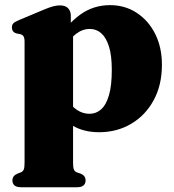

<svg xmlns="http://www.w3.org/2000/svg" viewBox="-20 -514 693 766"><path d="M262.5 -451.5V-404L271.5 -387V135.5Q271.5 154.5 274.8 162.2Q278 170 286 173.5L301 178.5Q312 183 316.8 189.8Q321.5 196.5 321.5 206Q321.5 218.5 313.2 225.8Q305 233 287 233H64.5Q46 233 37.8 225.8Q29.5 218.5 29.5 206Q29.5 196.5 34.5 189.8Q39.5 183 50 178.5L63.5 173.5Q71.5 170 74.8 162.2Q78 154.5 78 135.5V-347.5Q78 -362.5 73.8 -369Q69.5 -375.5 61.5 -377.5L46.5 -380.5Q36 -383.5 31.8 -389.5Q27.5 -395.5 27.5 -404.5Q27.5 -415.5 33.5 -421.2Q39.5 -427 56 -434L155 -475.5Q177.5 -485 192.2 -488.8Q207 -492.5 219 -492.5Q241 -492.5 251.8 -481Q262.5 -469.5 262.5 -451.5ZM236.5 -317.5 205 -349.5Q247 -417 299.5 -455.2Q352 -493.5 419 -493.5Q478.5 -493.5 525.2 -463Q572 -432.5 599 -379Q626 -325.5 626 -255.5Q626 -174.5 593 -114Q560 -53.5 503.2 -20Q446.5 13.5 375 13.5Q315 13.5 270 -12.5Q225 -38.5 193 -91L241.5 -125Q264.5 -90.5 287.5 -75.2Q310.5 -60 337.5 -60Q363.5 -60 383.5 -77.8Q403.5 -95.5 414.8 -134.2Q426 -173 426 -235.5Q426 -293.5 414.5 -329.2Q403 -365 383.5 -381.8Q364 -398.5 338.5 -398.5Q309 -398.5 283.8 -379.2Q258.5 -360 236.5 -317.5Z"/></svg>

Font: Fraunces ExtraBold
Style: Regular
Weight: 800
Version: Version 1.000;[b76b70a41]